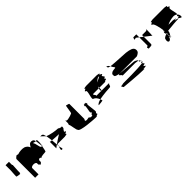

<svg xmlns="http://www.w3.org/2000/svg" viewBox="392 -2129 3364 3364"><g transform="rotate(-45 2074.0 -447.0)"><path d="M88 -438C88 -428 158 -420 169 -420C171 -420 173 -427 175 -438H180V-484C185 -542 188 -620 188 -626C188 -628 185 -630 180 -632V-710H96V-583C91 -525 88 -444 88 -438Z M307 -188H391V-344C391 -360 420 -375 452 -375C483 -375 510 -361 510 -344V-312L541 -281L573 -312V-344C573 -361 586 -375 604 -375C620 -375 635 -360 635 -344V-360C644 -374 726 -382 755 -382C765 -382 775 -432 783 -482C771 -494 779 -500 762 -500C745 -500 730 -637 717 -624C709 -648 715 -649 753 -632C758 -632 763 -634 768 -635C762 -682 721 -693 690 -685C663 -685 640 -642 628 -619C614 -662 583 -685 549 -698C504 -710 437 -707 391 -689C374 -689 359 -704 347 -692C335 -680 307 -665 307 -648ZM768 -634V-635C784 -639 799 -644 799 -612C799 -612 799 -595 798 -573C800 -585 801 -589 801 -580C801 -591 798 -548 794 -515C793 -509 794 -504 793 -500H792V-498L793 -499C792 -494 791 -491 790 -490C788 -483 785 -480 783 -482C784 -490 786 -497 787 -505C780 -530 773 -639 768 -634ZM793 -500C793 -500 793 -499 793 -499C793 -499 793 -500 793 -500Z M889 -624C901 -636 916 -594 934 -594C934 -584 944 -575 960 -566C951 -604 941 -631 928 -631C895 -648 877 -627 889 -624ZM934 -290C934 -290 956 -307 989 -332C987 -361 984 -401 979 -443C954 -446 937 -448 934 -452ZM960 -566C1015 -536 1152 -516 1192 -516C1245 -516 1172 -510 1236 -498C1244 -496 1248 -494 1250 -492C1266 -497 1276 -495 1276 -484C1276 -458 1270 -445 1259 -438C1248 -420 1219 -392 1254 -392C1290 -374 1196 -359 1236 -347C1259 -335 1157 -329 1192 -329H990C1004 -329 999 -309 991 -285C991 -289 990 -292 990 -296C990 -303 990 -316 989 -332C1030 -361 1089 -400 1143 -433C1095 -435 1024 -438 979 -443C974 -486 968 -531 960 -566ZM990 -204C1025 -204 996 -241 991 -285C978 -249 959 -204 990 -204Z M1385 -416C1397 -404 1412 -255 1430 -255C1430 -200 1778 -182 1809 -182C1857 -182 1810 -188 1853 -200C1896 -212 1841 -227 1871 -244C1903 -244 1841 -464 1871 -464C1903 -472 1837 -479 1861 -485C1879 -489 1851 -492 1839 -493C1828 -492 1800 -489 1817 -485C1843 -479 1778 -472 1808 -464C1840 -464 1778 -307 1808 -307C1840 -290 1772 -275 1790 -262C1802 -254 1772 -249 1753 -246C1752 -250 1718 -258 1724 -271C1692 -271 1662 -256 1640 -268C1618 -280 1646 -295 1646 -312V-680C1646 -688 1600 -695 1586 -701C1574 -707 1564 -538 1547 -538C1515 -524 1481 -513 1445 -507C1419 -501 1390 -503 1390 -536V-460C1390 -443 1373 -428 1385 -416ZM1839 -493C1834 -494 1832 -494 1839 -494C1846 -494 1844 -494 1839 -493Z M1995 -298C2009 -299 2109 -306 2099 -316C2095 -329 2092 -341 2087 -353C2038 -339 1998 -321 1995 -298ZM2007 -445C1962 -445 2053 -632 2007 -632C1962 -650 2059 -664 2025 -676C1992 -689 2098 -695 2070 -695H2345C2317 -695 2423 -689 2389 -676C2356 -664 2454 -650 2408 -632C2362 -632 2454 -570 2408 -570C2362 -552 2447 -538 2389 -526C2332 -514 2408 -508 2345 -508H2217V-541C2212 -530 2207 -519 2203 -508H2070C2024 -508 2118 -445 2070 -445H2201C2202 -433 2204 -437 2208 -445H2408C2362 -445 2391 -382 2345 -382C2319 -382 2186 -372 2087 -353C2069 -398 2043 -432 2007 -445ZM2197 -474C2197 -460 2200 -451 2201 -445H2208C2212 -453 2217 -464 2217 -464V-508H2203C2199 -496 2197 -485 2197 -474ZM2258 -597C2316 -635 2385 -654 2343 -654C2318 -654 2290 -630 2258 -597Z M2506 -251C2518 -239 2516 -214 2534 -214C2534 -214 2860 -182 2996 -182C3061 -182 2920 -188 3054 -200C3100 -212 2976 -227 3072 -244C3092 -244 3063 -266 3051 -284C2937 -264 2584 -267 2569 -267C2508 -250 2494 -263 2506 -251ZM2549 -470C2549 -454 2589 -442 2647 -432H3072C3106 -449 3156 -467 3144 -532C3132 -586 3070 -600 2980 -612C2955 -616 2743 -622 2621 -636C2628 -626 2634 -617 2634 -610L2665 -566C2665 -549 2620 -559 2586 -546C2564 -534 2532 -523 2549 -470ZM2573 -658C2556 -689 2580 -687 2586 -675C2601 -668 2614 -652 2621 -636C2593 -642 2573 -649 2573 -658ZM2642 -370C2706 -370 2561 -432 2642 -432H2647C2771 -419 2920 -410 2966 -404C2991 -401 3028 -381 3045 -360C3019 -366 2923 -370 2996 -370ZM3045 -360C3047 -357 3050 -354 3052 -351H3054C3060 -354 3055 -357 3045 -360ZM3051 -284C3043 -296 3043 -307 3072 -307C3073 -308 3074 -308 3075 -309C3076 -306 3076 -303 3076 -301C3076 -294 3067 -288 3051 -284ZM3052 -351C3059 -342 3065 -331 3069 -323C3051 -333 3006 -343 3052 -351ZM3069 -323C3072 -318 3074 -313 3075 -309C3083 -314 3078 -318 3069 -323Z M3243 -662C3244 -661 3246 -663 3247 -666C3244 -665 3242 -663 3243 -662ZM3247 -666C3252 -678 3258 -712 3265 -712H3337V-638L3289 -675C3274 -671 3255 -669 3247 -666ZM3305 -412C3311 -406 3309 -381 3317 -381C3326 -381 3384 -384 3391 -390C3397 -396 3400 -404 3400 -412V-589L3337 -638V-434C3337 -425 3299 -418 3305 -412ZM3400 -589V-631H3494C3510 -631 3524 -644 3525 -661C3525 -647 3522 -484 3516 -490C3509 -497 3523 -500 3515 -500ZM3525 -662C3525 -662 3525 -661 3525 -661C3525 -661 3525 -662 3525 -662Z M3640 -293C3622 -242 3642 -208 3673 -220C3688 -226 3702 -243 3713 -266C3702 -269 3695 -272 3717 -276C3721 -287 3725 -299 3728 -312C3724 -322 3720 -333 3715 -344C3672 -329 3640 -312 3640 -293ZM3655 -633C3612 -650 3703 -665 3673 -677C3643 -689 3743 -695 3718 -695H4020C3993 -695 4095 -689 4064 -677C4034 -665 4125 -650 4083 -633C4043 -633 4112 -475 4091 -449C4071 -468 4042 -478 4011 -475C3961 -472 3902 -456 3855 -432H3980C4049 -432 3903 -429 4011 -422C4069 -416 3933 -409 4020 -400C4028 -400 4037 -398 4045 -395C4031 -387 4068 -383 4020 -383C4001 -383 3891 -375 3777 -362C3777 -360 3775 -358 3775 -356C3775 -315 3742 -280 3733 -260C3728 -262 3719 -264 3713 -266C3715 -269 3716 -272 3717 -276H3718C3737 -276 3735 -292 3728 -312C3730 -324 3732 -337 3732 -350C3726 -348 3721 -346 3715 -344C3703 -373 3693 -400 3718 -400C3722 -401 3726 -401 3728 -402C3728 -404 3727 -407 3727 -409C3715 -414 3691 -418 3726 -422C3714 -507 3686 -633 3655 -633ZM3726 -254C3728 -254 3730 -255 3731 -255C3730 -252 3731 -249 3734 -247C3718 -249 3704 -251 3726 -254ZM3731 -255C3741 -257 3739 -258 3733 -260C3732 -258 3731 -257 3731 -255ZM3734 -247C3737 -245 3741 -244 3749 -244C3772 -244 3752 -245 3734 -247ZM4045 -395C4086 -379 4118 -335 4118 -386C4118 -410 4108 -433 4091 -449C4089 -447 4086 -445 4083 -445C4040 -428 4119 -413 4064 -401C4054 -399 4048 -397 4045 -395Z"/></g></svg>

Font: bitstorm
Style: ultext
Weight: 400
Version: Version 0.2